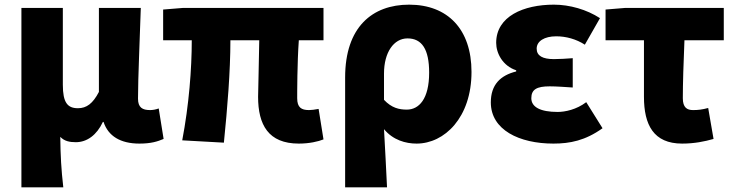

<svg xmlns="http://www.w3.org/2000/svg" viewBox="-20 -603 3160 825"><path d="M72 202H252C243 124 240 66 239 -15C257 4 280 8 306 8C354 8 396 -23 422 -79H425C445 -18 498 14 579 14C629 14 657 5 683 -6L662 -137C649 -132 635 -130 625 -130C592 -130 573 -141 573 -179C573 -269 581 -439 585 -569H405V-208C379 -158 352 -138 315 -138C270 -138 250 -162 250 -239V-569H72Z M1264 14C1309 14 1348 5 1370 -4L1349 -135C1333 -132 1318 -130 1308 -130C1275 -130 1257 -141 1257 -181C1257 -204 1257 -333 1264 -430H1370V-569H767L681 -562V-430H804C804 -307 792 -152 763 0L942 10C957 -138 970 -296 970 -430H1094C1093 -338 1089 -219 1089 -187C1089 -67 1133 14 1264 14Z M1463 202H1643C1639 120 1635 38 1630 -48C1669 -1 1723 14 1770 14C1890 14 2006 -98 2006 -294C2006 -477 1904 -583 1738 -583C1580 -583 1463 -487 1463 -270ZM1728 -132C1695 -132 1663 -139 1630 -174V-287C1630 -378 1672 -438 1731 -438C1793 -438 1824 -391 1824 -291C1824 -177 1780 -132 1728 -132Z M2358 14C2429 14 2495 1 2569 -52L2499 -164C2457 -132 2408 -122 2376 -122C2302 -122 2263 -143 2263 -181C2263 -219 2287 -232 2342 -232C2373 -232 2408 -229 2441 -227V-353C2415 -351 2384 -349 2360 -349C2312 -349 2286 -363 2286 -394C2286 -426 2319 -447 2370 -447C2412 -447 2456 -435 2493 -411L2558 -525C2501 -562 2428 -583 2360 -583C2230 -583 2112 -533 2112 -419C2112 -374 2140 -320 2198 -301V-296C2130 -279 2089 -239 2089 -163C2089 -45 2211 14 2358 14Z M2911 14C2963 14 3008 5 3046 -6L3023 -139C2997 -132 2979 -130 2958 -130C2932 -130 2914 -141 2914 -181C2914 -242 2917 -336 2921 -430H3090V-569H2667L2582 -562V-430H2747V-187C2747 -67 2788 14 2911 14Z"/></svg>

Font: Noto Sans JP Black
Style: Regular
Weight: 900
Designer: Ryoko NISHIZUKA 西塚涼子 (kana, bopomofo & ideographs); Paul D. Hunt (Latin, Greek & Cyrillic); Sandoll Communications 산돌커뮤니
Foundry: Adobe
Version: Version 2.002;hotconv 1.0.116;makeotfexe 2.5.65601